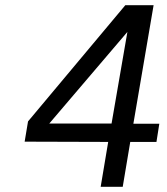

<svg xmlns="http://www.w3.org/2000/svg" viewBox="-20 -720 642 740"><path d="M397 -173 75 -174 88 -252 463 -700H572L494 -243H594L583 -173H482L453 0H368ZM410 -244 471 -597 170 -244Z"/></svg>

Font: Be Vietnam
Style: Italic
Weight: 400
Italic angle: -9.33299°
Designer: Gabriel Lam
Foundry: TypeRant
Version: Version 3.000